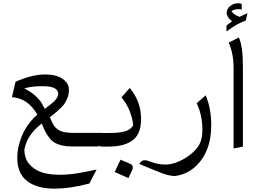

<svg xmlns="http://www.w3.org/2000/svg" viewBox="-20 -898 1561 1176"><path d="M336.4 -323.2Q336.4 -370.1 242.7 -370.1Q168 -370.1 128.4 -356Q189 -328.1 230 -274.9Q241.7 -255.9 254.4 -231Q259.8 -235.4 272.7 -245.4Q285.6 -255.4 293.9 -261.7Q336.4 -295.4 336.4 -323.2ZM255.9 -441.9Q348.6 -441.9 387.7 -392.6Q402.3 -373.5 402.3 -346.2Q402.3 -318.8 390.9 -292.7Q379.4 -266.6 366.2 -251.5Q339.4 -221.2 285.6 -180.2Q296.9 -150.9 306.9 -134.3Q316.9 -117.7 333.7 -105.5Q350.6 -93.3 374.3 -88.6Q397.9 -84 435.1 -84H605L583.5 -1H418.5Q354.5 -1 313 -25.4Q295.4 -36.1 280.5 -55.9Q265.6 -75.7 256.6 -93.8Q247.6 -111.8 235.8 -141.6Q193.8 -108.9 166.5 -70.8Q139.2 -32.7 129.4 17.6Q129.4 71.3 158.4 106Q187.5 140.6 232.7 156.5Q277.8 172.4 349.1 172.4Q413.1 172.4 491.2 156.7Q510.7 152.8 517.3 151.6Q523.9 150.4 545.4 145.8Q566.9 141.1 571.8 140.1L527.3 226.1Q412.1 257.3 309.6 257.3Q207 257.3 146.5 211.2Q85.9 165 85.9 69.3Q85.9 -2.4 119.1 -76.7Q150.9 -145.5 208.5 -195.8Q152.8 -295.4 53.2 -303.2L75.2 -397.5Q177.7 -441.9 255.9 -441.9Z M604 -83.5H648.4Q706.1 -83.5 742.2 -92.5Q778.3 -101.6 795.9 -129.9Q786.1 -225.6 724.1 -301.8L774.9 -359.4Q844.2 -275.4 844.2 -168.5Q844.2 -69.8 783.7 -32.7Q754.4 -14.6 719.7 -7.3Q685.1 0 638.2 0H604Q588.9 0 576.2 -12.7Q563.5 -25.4 563.5 -41.7Q563.5 -58.1 575.7 -70.8Q587.9 -83.5 604 -83.5ZM793.5 127.4Q793.5 136.2 789.1 145L766.6 192.9L682.6 155.3L718.3 80.1L776.9 105Q793.5 112.3 793.5 127.4Z M851.1 86.9Q856.9 83.5 865.2 83.5Q873.5 83.5 882.1 85.7Q890.6 87.9 901.9 92.3Q946.8 109.9 994.1 109.9Q1050.8 109.9 1120.6 66.9Q1168.5 36.1 1194.1 -1.7Q1219.7 -39.6 1219.7 -101.6Q1219.7 -193.8 1184.6 -265.6L1239.7 -314Q1273.9 -234.9 1273.9 -130.9Q1273.9 34.2 1174.8 124Q1130.4 164.6 1069.8 176.8Q1066.9 177.2 1062.5 178.2Q1053.7 180.2 1050.8 180.2Q1011.2 180.2 948.2 153.3Q926.8 145.5 884 127.4Q841.3 109.4 833 106Q844.7 89.8 851.1 86.9Z M1467.8 -492.7V0L1410.6 11.7V-479Q1410.6 -573.2 1380.4 -636.7L1442.9 -668.5Q1467.8 -615.2 1467.8 -492.7ZM1368.2 -818.4Q1368.2 -843.8 1389.9 -861.1Q1411.6 -878.4 1439.5 -878.4Q1444.8 -878.4 1451.4 -876.5Q1458 -874.5 1460.4 -874V-839.4L1448.2 -841.8H1439.5Q1415.5 -841.8 1397 -830.1Q1414.6 -805.2 1447.3 -794.9L1495.6 -817.4L1485.4 -772Q1431.6 -753.9 1367.2 -705.1V-741.7Q1371.6 -744.6 1384 -754.6Q1396.5 -764.6 1401.4 -767.6Q1390.6 -776.9 1386 -781.5Q1381.3 -786.1 1374.8 -797.1Q1368.2 -808.1 1368.2 -818.4Z"/></svg>

Font: VizhehAzad
Style: Regular
Weight: 400
Designer: damoon khanjanzadeh
Foundry: http://font-store.ir
Version: Version:0.0.3;RFB:1.2.5;Building:2016-04-04 21:25:54.909891